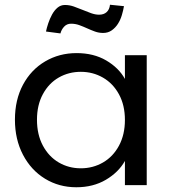

<svg xmlns="http://www.w3.org/2000/svg" viewBox="-20 -781 716 810"><path d="M43 -276Q43 -360 77 -423.5Q111 -487 170.5 -522Q230 -557 303 -557Q375 -557 428 -526Q481 -495 507 -448V-548H599V0H507V-102Q480 -54 426.5 -22.5Q373 9 302 9Q229 9 170 -27Q111 -63 77 -128Q43 -193 43 -276ZM507 -275Q507 -337 482 -383Q457 -429 414.5 -453.5Q372 -478 321 -478Q270 -478 228 -454Q186 -430 161 -384Q136 -338 136 -276Q136 -213 161 -166.5Q186 -120 228 -95.5Q270 -71 321 -71Q372 -71 414.5 -95.5Q457 -120 482 -166.5Q507 -213 507 -275ZM174 -648Q177 -663 183.5 -682.5Q190 -702 199.5 -719.5Q209 -737 222.5 -748.5Q236 -760 254 -760Q273 -760 291.5 -753.5Q310 -747 328 -739.5Q346 -732 364 -725.5Q382 -719 398 -719Q418 -719 430 -730Q442 -741 444 -761L503 -755Q500 -737 494 -717Q488 -697 477.5 -680.5Q467 -664 451.5 -653Q436 -642 415 -642Q397 -642 380.5 -648Q364 -654 347.5 -661.5Q331 -669 314.5 -675Q298 -681 280 -681Q262 -681 250.5 -668.5Q239 -656 235 -640Z"/></svg>

Font: Fz Poppins
Style: Regular
Weight: 400
Designer: Ninad Kale (Devanagari), Jonny Pinhorn (Latin)
Foundry: Indian Type Foundry
Version: Vit hóa bi Vntype.Com & FontZin.Com